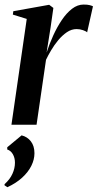

<svg xmlns="http://www.w3.org/2000/svg" viewBox="-22 -534 418 822"><path d="M27 0 92.5 -453 33 -471.5 35 -486 188.5 -513.5 206.5 -500 194.5 -416 177.5 -309Q189.5 -346 206 -382.2Q222.5 -418.5 242.8 -448.5Q263 -478.5 286.5 -496.5Q310 -514.5 336 -514.5Q352.5 -514.5 362 -512Q371.5 -509.5 376 -507L351 -395.5Q347 -400 333.5 -404.8Q320 -409.5 306 -409.5Q284 -409.5 264.2 -396Q244.5 -382.5 227.2 -361.8Q210 -341 196.8 -318.5Q183.5 -296 175 -278L134.5 0ZM9.5 267.5 -2.5 259.5V254.5Q20.5 234 31.2 210.2Q42 186.5 42 162.5Q42 142 33.2 126.5Q24.5 111 9 106V96.5L70.5 45.5Q95 51.5 110.2 71.2Q125.5 91 125.5 122Q125.5 149 112.2 175.8Q99 202.5 73.2 226.2Q47.5 250 9.5 267.5Z"/></svg>

Font: Merriweather 144pt Medium
Style: Italic
Weight: 500
Italic angle: -7.8°
Version: Version 2.101